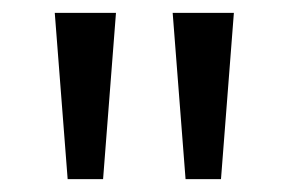

<svg xmlns="http://www.w3.org/2000/svg" viewBox="-20 -734 448 298"><path d="M160 -714 140 -456H85L65 -714ZM343 -714 323 -456H268L248 -714Z"/></svg>

Font: Noto Sans Carian
Style: Regular
Weight: 400
Designer: Monotype Design Team
Foundry: Monotype Imaging Inc.
Version: Version 2.002; ttfautohint (v1.8.4.7-5d5b)